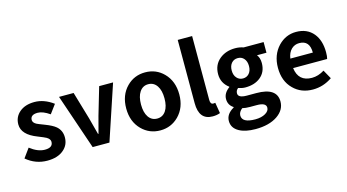

<svg xmlns="http://www.w3.org/2000/svg" viewBox="-105 -1218 3400 1880"><g transform="rotate(-15 1595.0 -277.5)"><path d="M26 -65 93 -157Q171 -96 243 -96Q324 -96 324 -155Q324 -183 288 -204Q270 -214 207 -239Q54 -297 54 -402Q54 -478 111 -526Q168 -574 262 -574Q360 -574 453 -505L387 -416Q318 -464 266 -464Q192 -464 192 -410Q192 -383 227 -364Q240 -357 306 -332Q379 -304 412 -276Q462 -233 462 -163Q462 -86 405 -38Q345 14 239 14Q120 14 26 -65Z M509 -560H657L739 -281L784 -111H789Q801 -161 834 -281L916 -560H1057L870 0H700Z M1197 -63Q1115 -146 1115 -279Q1115 -414 1197 -497Q1273 -574 1384 -574Q1495 -574 1571 -497Q1653 -414 1653 -279Q1653 -146 1571 -63Q1494 14 1384 14Q1274 14 1197 -63ZM1472 -153Q1503 -199 1503 -279Q1503 -360 1472 -406Q1440 -454 1384 -454Q1328 -454 1296 -406Q1265 -360 1265 -279Q1265 -199 1296 -153Q1328 -106 1384 -106Q1440 -106 1472 -153Z M1776 -157V-798H1922V-150Q1922 -106 1952 -106Q1962 -106 1972 -108L1990 1Q1958 14 1914 14Q1776 14 1776 -157Z M2122 208Q2054 170 2054 99Q2054 28 2134 -17V-22Q2083 -55 2083 -116Q2083 -176 2145 -221V-225Q2071 -280 2071 -371Q2071 -466 2139 -522Q2203 -574 2297 -574Q2341 -574 2381 -560H2583V-452H2487Q2513 -419 2513 -367Q2513 -276 2450 -225Q2391 -177 2297 -177Q2264 -177 2225 -190Q2201 -171 2201 -142Q2201 -96 2289 -96H2384Q2592 -96 2592 44Q2592 130 2510 186Q2426 243 2288 243Q2184 243 2122 208ZM2359 -295Q2384 -323 2384 -371Q2384 -419 2359 -447Q2336 -474 2297 -474Q2258 -474 2234 -447Q2209 -419 2209 -371Q2209 -323 2235 -295Q2259 -268 2297 -268Q2335 -268 2359 -295ZM2413 126Q2452 103 2452 69Q2452 19 2359 19H2291Q2245 19 2213 11Q2176 41 2176 76Q2176 150 2310 150Q2372 150 2413 126Z M2734 -64Q2653 -144 2653 -279Q2653 -410 2733 -495Q2809 -574 2914 -574Q3026 -574 3089 -498Q3148 -426 3148 -306Q3148 -262 3141 -239H2796Q2814 -99 2951 -99Q3015 -99 3077 -138L3127 -48Q3037 14 2931 14Q2811 14 2734 -64ZM3022 -336Q3022 -460 2916 -460Q2870 -460 2837 -429Q2802 -395 2794 -336Z"/></g></svg>

Font: `nÑOS-|
Style: Bold
Weight: 700
Designer: Ryoko NISHIZUKA ¬âXZm¬º[P (kana & ideographs); Paul D. Hunt (Latin, Greek & Cyrillic); Wenlong ZHANG _ e¬á¬ü¬ô (bopomof
Foundry: Adobe Systems Incorporated
Version: Version 1.00 June 24, 2014, initial release